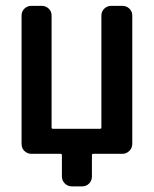

<svg xmlns="http://www.w3.org/2000/svg" viewBox="-20 -540 540 674"><path d="M90.8 0Q76.2 0 65.9 -9.8Q55.7 -19.5 55.7 -35.2V-485.4Q55.7 -500 65.9 -509.8Q76.2 -519.5 90.8 -519.5H126Q140.6 -519.5 150.9 -509.8Q161.1 -500 161.1 -485.4V-92.8Q161.1 -87.9 166 -87.9H331.1Q335.9 -87.9 335.9 -92.8V-485.4Q335.9 -500 346.2 -509.8Q356.4 -519.5 371.1 -519.5H409.2Q423.8 -519.5 434.1 -509.8Q444.3 -500 444.3 -485.4V-35.2Q444.3 -20.5 434.1 -10.3Q423.8 0 409.2 0H307.6Q302.7 0 302.7 4.9V79.1Q302.7 93.8 293 104Q283.2 114.3 267.6 114.3H232.4Q217.8 114.3 207.5 104Q197.3 93.8 197.3 79.1V4.9Q197.3 0 192.4 0Z"/></svg>

Font: Rounded-L Mgen+ 1m medium
Style: Regular
Weight: 500
Designer: [Source Han Sans]
Ryoko NISHIZUKA  (kana & ideographs); Paul D. Hunt (Latin, Greek & Cyrillic); Wenlong ZHANG  (bopomofo
Version: Version 1.059.20150602